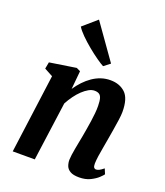

<svg xmlns="http://www.w3.org/2000/svg" viewBox="-157 -971 930 1085"><g transform="rotate(20 308.0 -428.0)"><path d="M237.5 -445.5Q255 -471.5 276 -493.8Q297 -516 321 -532.5Q345 -549 371.8 -558Q398.5 -567 428 -567Q483 -567 517.5 -534.8Q552 -502.5 552 -421Q552 -403.5 547.8 -372.5Q543.5 -341.5 537.8 -307.8Q532 -274 527.5 -247Q523.5 -222 518.2 -194Q513 -166 509.2 -140Q505.5 -114 505 -94Q505 -76.5 510 -70.5Q515 -64.5 521.5 -64.5Q530.5 -64.5 540.8 -69.5Q551 -74.5 567 -87.5L580 -56.5Q575.5 -49.5 558.5 -33.5Q541.5 -17.5 513.5 -3.8Q485.5 10 447 10Q412 10 393.8 -0.8Q375.5 -11.5 369 -28.5Q362.5 -45.5 362.5 -65Q363 -77.5 365.2 -95.2Q367.5 -113 371.5 -133.8Q375.5 -154.5 379.5 -176.2Q383.5 -198 387.5 -218Q391 -238.5 395.2 -262.5Q399.5 -286.5 403 -311.8Q406.5 -337 409 -361.2Q411.5 -385.5 411 -407Q410.5 -436.5 405.8 -452.2Q401 -468 390.5 -474.2Q380 -480.5 363.5 -480.5Q346.5 -480.5 328.2 -470.2Q310 -460 291.8 -442.8Q273.5 -425.5 256.8 -402.5Q240 -379.5 226.5 -354L178 0H45.5L109 -475L58 -502.5L65.5 -542.5L224.5 -567L248 -555.5ZM360.5 -627Q345.5 -634.5 317.8 -654Q290 -673.5 259 -699Q228 -724.5 202.5 -750Q177 -775.5 166 -794.5L249 -866.5L398 -656Z"/></g></svg>

Font: Merriweather 20pt
Style: Bold Italic
Weight: 700
Italic angle: -7.8°
Version: Version 2.101